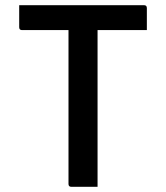

<svg xmlns="http://www.w3.org/2000/svg" viewBox="-20 -720 640 740"><path d="M356 0H255Q244 0 244 -11V-604H65Q54 -604 54 -615V-700H535Q546 -700 546 -689V-604H356Z"/></svg>

Font: Recursive Mn Lnr St Med
Style: Regular
Weight: 500
Monospace: yes
Version: Version 1.079;hotconv 1.0.112;makeotfexe 2.5.65598; ttfautoh